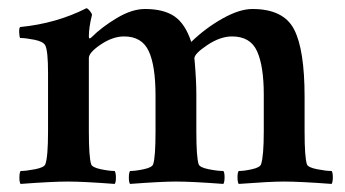

<svg xmlns="http://www.w3.org/2000/svg" viewBox="-20 -454 858 478"><path d="M340.8 -431.6Q387.7 -431.6 414.6 -413.1Q441.4 -394.5 456.1 -349.6Q491.2 -383.8 533.7 -407.7Q576.2 -431.6 608.4 -431.6Q685.5 -431.6 711.9 -381.3Q738.3 -331.1 738.3 -212.9V-127Q738.3 -62.5 744.1 -44.9Q747.1 -37.1 769.5 -32.7Q792 -28.3 805.7 -28.3Q808.6 -24.4 808.6 -12.7Q808.6 -1 805.7 3.9Q727.5 -2 686.5 -2Q652.3 -2 574.2 3.9Q571.3 -1 571.3 -12.7Q571.3 -24.4 574.2 -28.3Q587.9 -28.3 607.4 -32.7Q627 -37.1 629.9 -44.9Q636.7 -65.4 636.7 -127V-218.8Q636.7 -289.1 620.1 -326.2Q603.5 -363.3 557.6 -363.3Q528.3 -363.3 496.1 -341.8Q463.9 -320.3 463.9 -308.6Q463.9 -307.6 464.4 -304.2Q464.8 -300.8 464.8 -299.8Q468.8 -252.9 468.8 -218.8V-127Q468.8 -62.5 474.6 -44.9Q477.5 -37.1 499.5 -32.7Q521.5 -28.3 536.1 -28.3Q539.1 -24.4 539.1 -12.7Q539.1 -1 536.1 3.9Q458 -2 418 -2Q381.8 -2 303.7 3.9Q300.8 0 300.8 -11.7Q300.8 -23.4 303.7 -28.3Q317.4 -28.3 337.9 -32.7Q358.4 -37.1 361.3 -44.9Q367.2 -62.5 367.2 -127V-215.8Q367.2 -291 350.1 -327.1Q333 -363.3 289.1 -363.3Q260.7 -363.3 231 -343.3Q201.2 -323.2 201.2 -309.6V-127Q201.2 -62.5 207 -44.9Q210 -37.1 231 -32.7Q252 -28.3 265.6 -28.3Q268.6 -23.4 268.6 -11.7Q268.6 0 265.6 3.9Q187.5 -2 149.4 -2Q109.4 -2 31.2 3.9Q28.3 0 28.3 -11.7Q28.3 -23.4 31.2 -28.3Q44.9 -28.3 67.4 -32.7Q89.8 -37.1 92.8 -44.9Q99.6 -62.5 99.6 -127V-272.5Q99.6 -327.1 92.8 -340.8Q87.9 -350.6 65.9 -355Q43.9 -359.4 30.3 -359.4Q28.3 -361.3 27.8 -373Q27.3 -384.8 30.3 -386.7Q120.1 -395.5 195.3 -433.6Q199.2 -432.6 204.1 -426.3Q209 -419.9 209 -417Q201.2 -385.7 201.2 -363.3Q201.2 -358.4 203.1 -358.4Q205.1 -358.4 208 -361.3Q233.4 -386.7 271 -409.2Q308.6 -431.6 340.8 -431.6Z"/></svg>

Font: Crimson
Style: Semibold
Weight: 600
Version: Version 0.8